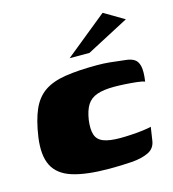

<svg xmlns="http://www.w3.org/2000/svg" viewBox="-95 -680 689 766"><g transform="rotate(-15 250.0 -297.0)"><path d="M265 7Q169 7 112 -11Q55 -29 33.5 -71.5Q12 -114 22 -187Q32 -256 51 -299Q70 -342 103.5 -365Q137 -388 190.5 -396.5Q244 -405 323 -405Q349 -405 374.5 -402.5Q400 -400 440 -395Q460 -393 473.5 -384.5Q487 -376 492 -355Q497 -334 491 -292Q481 -296 458.5 -298.5Q436 -301 411 -302.5Q386 -304 366 -304Q322 -304 295 -294.5Q268 -285 254 -263Q240 -241 234 -202Q229 -164 236.5 -141.5Q244 -119 268.5 -109.5Q293 -100 337 -100Q357 -100 383 -101.5Q409 -103 432 -106Q455 -109 466 -112L458 -59Q454 -26 426 -12.5Q398 1 356 4Q314 7 265 7ZM224 -460 398 -601 481 -552 306 -460Z"/></g></svg>

Font: Genos Black
Style: Italic
Weight: 900
Italic angle: -8°
Version: Version 1.010